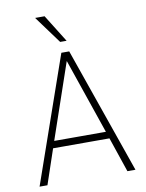

<svg xmlns="http://www.w3.org/2000/svg" viewBox="-98 -988 805 1057"><g transform="rotate(-10 304.0 -459.5)"><path d="M36 0 282 -705H326L572 0H527L458 -204L481 -195H127L149 -204L80 0ZM303 -654 157 -228 142 -234H466L450 -228L304 -654ZM286 -765 173 -919H226L322 -765Z"/></g></svg>

Font: Nunito Sans 10pt Condensed ExtraLight
Style: Regular
Weight: 250
Width: 3
Designer: Vernon Adams
Foundry: Vernon Adams
Version: Version 3.101;gftools[0.9.27]